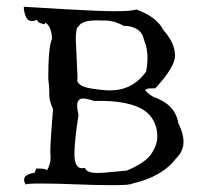

<svg xmlns="http://www.w3.org/2000/svg" viewBox="-20 -541 594 565"><path d="M310 4Q364 4 370 -1Q458 -21 499 -76Q520 -96 520 -124Q520 -148 505 -178Q496 -234 431 -256Q408 -271 408 -276Q408 -281 429 -281H437Q495 -344 495 -377Q495 -415 461 -452Q443 -490 382 -513Q366 -508 318 -508Q275 -508 169 -514Q63 -520 50 -521Q50 -505 57 -490Q62 -479 74 -479Q78 -479 82 -480.5Q86 -482 87 -482Q91 -482 92 -476Q105 -470 110 -470Q113 -470 113 -473V-475Q132 -463 133 -427Q122 -401 122 -310Q125 -286 125 -271V-261Q125 -245 136 -220Q128 -122 128 -94L129 -78Q129 -58 118 -39Q117 -45 94 -45H87Q82 -35 82 -33Q82 -32 83 -32L85 -33Q51 -29 51 -12Q51 -5 56 3V2Q56 -1 103 -1Q139 -1 204.5 1.5Q270 4 310 4ZM268 -32Q234 -32 230 -47L221 -46Q199 -46 199 -88Q199 -125 211 -203Q207 -219 207 -230Q207 -251 224 -251Q236 -251 257 -244H278Q343 -244 385 -226.5Q427 -209 439 -168Q443 -154 443 -140Q443 -115 425.5 -88.5Q408 -62 353 -39L288 -33ZM304 -275Q281 -275 246 -281Q211 -287 207 -304Q208 -305 208 -314L205 -384L203 -424Q203 -461 211 -463Q220 -481 264 -481Q267 -481 292 -480.5Q317 -480 344 -465Q396 -464 404 -423Q414 -400 414 -371Q414 -352 410 -330Q370 -275 304 -275Z"/></svg>

Font: Xiaobo Songti 小帛宋体
Style: Regular
Weight: 400
Version: Version 1.501;March 17, 2024;FontCreator 14.0.0.2814 64-bit